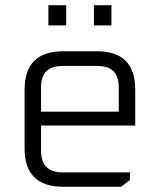

<svg xmlns="http://www.w3.org/2000/svg" viewBox="-20 -714 612 734"><path d="M74 -147V-371Q74 -518 221 -518H351Q497 -518 497 -371V-234H137V-137Q137 -55 219 -55H477V-26L443 0H221Q74 0 74 -147ZM137 -287H434V-381Q434 -462 353 -462H219Q137 -462 137 -381ZM165 -617V-694H233V-617ZM339 -617V-694H406V-617Z"/></svg>

Font: Oxanium ExtraLight Light
Style: Regular
Weight: 300
Version: Version 2.000